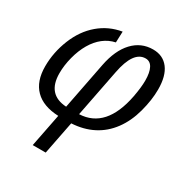

<svg xmlns="http://www.w3.org/2000/svg" viewBox="-174 -667 948 1002"><g transform="rotate(30 300.0 -166.0)"><path d="M243.7 207.5H165.5L204.6 8.8Q111.8 4.9 64 -43.5Q16.1 -91.8 16.1 -181.2Q16.1 -265.6 48.8 -346.7Q81.5 -427.7 140.4 -477.5Q199.2 -527.3 275.9 -540L273.4 -473.6Q234.4 -465.3 202.9 -440.7Q171.4 -416 148.2 -376.5Q125 -336.9 111.8 -285.9Q98.6 -234.9 98.6 -187.5Q98.6 -60.1 216.3 -53.2L271.5 -336.4Q290.5 -433.6 339.8 -486.3Q389.2 -539.1 460.9 -539.1Q521 -539.1 554.2 -495.6Q587.4 -452.1 587.4 -371.1Q587.4 -307.1 567.6 -233.9Q547.9 -160.6 508.3 -107.2Q468.8 -53.7 411.9 -24.4Q355 4.9 282.7 8.8ZM505.9 -377Q505.9 -425.8 491.9 -452.4Q478 -479 450.2 -479Q377 -479 350.1 -337.9L294.4 -53.2Q452.6 -59.6 494.6 -276.9Q505.9 -336.9 505.9 -377Z"/></g></svg>

Font: Liberation Mono
Style: Italic
Weight: 400
Italic angle: -12°
Monospace: yes
Designer: Steve Matteson
Foundry: Ascender Corporation
Version: Version 2.1.5